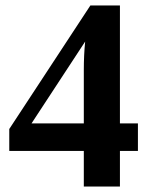

<svg xmlns="http://www.w3.org/2000/svg" viewBox="-20 -678 540 698"><path d="M416 -129.4V0H284.7V-129.4H13.7V-209L308.6 -658.2H416V-229.5H481.4V-129.4ZM284.7 -423.3Q284.7 -478 289.6 -526.9L94.7 -229.5H284.7Z"/></svg>

Font: Tinos
Style: Bold
Weight: 700
Designer: Steve Matteson
Foundry: Monotype Imaging Inc.
Version: Version 1.23